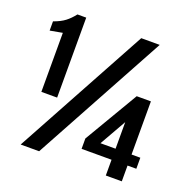

<svg xmlns="http://www.w3.org/2000/svg" viewBox="-110 -696 787 801"><g transform="rotate(20 284.0 -295.5)"><path d="M70 -236V-498L15 -488V-529Q46 -540 65 -554.5Q84 -569 101 -591H140V-236ZM64 0 385 -589H467L146 0ZM442 0V-70H309V-116L450 -355H513V-119H552V-70H513V0ZM375 -119H442V-237Z"/></g></svg>

Font: Alumni Sans
Style: Bold
Weight: 700
Designer: Robert E. Leuschke
Foundry: Robert E. Leuschke
Version: Version 1.018